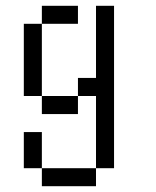

<svg xmlns="http://www.w3.org/2000/svg" viewBox="-20 -645 540 665"><path d="M250 -562.5V-625H125V-562.5H62.5Q62.5 -562.5 62.5 -312.5H125V-250H250V-312.5H125Q125 -312.5 125 -562.5ZM125 -62.5V0H312.5V-62.5ZM125 -62.5Q125 -62.5 125 -187.5H62.5Q62.5 -187.5 62.5 -62.5ZM312.5 -62.5H375V-625H312.5Q312.5 -625 312.5 -375H250V-312.5H312.5Q312.5 -312.5 312.5 -62.5Z"/></svg>

Font: CalcUnifontExMono
Style: Regular
Weight: 500
Version: Version 15.0.06